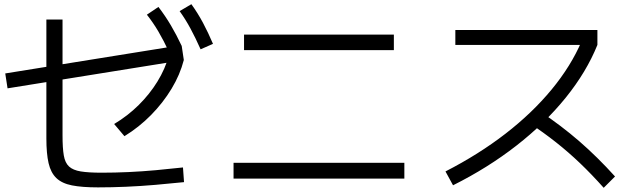

<svg xmlns="http://www.w3.org/2000/svg" viewBox="-20 -868 3040 915"><path d="M447 25Q371 25 323 15.5Q275 6 248.5 -19.5Q222 -45 211.5 -90.5Q201 -136 201 -208V-775H278V-222Q278 -163 284 -127.5Q290 -92 309 -74.5Q328 -57 365 -51Q402 -45 464 -45Q527 -45 592.5 -48Q658 -51 723.5 -57Q789 -63 852 -70L857 0Q790 7 720 13Q650 19 581 22Q512 25 447 25ZM16 -447 5 -518 838 -652 846 -649 856 -582ZM524 -277Q589 -316 641 -367.5Q693 -419 730 -479Q767 -539 785 -604L856 -582Q838 -512 797.5 -445Q757 -378 700 -320Q643 -262 573 -219ZM786 -619Q760 -675 735 -717.5Q710 -760 680 -798L735 -835Q768 -792 794.5 -747Q821 -702 846 -649ZM936 -633Q911 -689 887.5 -732.5Q864 -776 836 -815L892 -848Q923 -805 947.5 -759Q972 -713 995 -659Z M1093 -17V-92H1907V-17ZM1143 -629V-703H1857V-629Z M2103 -51Q2261 -132 2388.5 -230.5Q2516 -329 2608.5 -441Q2701 -553 2752 -672L2774 -654H2150V-725H2827V-654Q2775 -525 2676 -402.5Q2577 -280 2441 -174Q2305 -68 2139 15ZM2857 27Q2800 -37 2744.5 -90Q2689 -143 2629.5 -190Q2570 -237 2502 -282L2552 -338Q2654 -270 2740.5 -195Q2827 -120 2911 -27Z"/></svg>

Font: M PLUS 1
Style: Regular
Weight: 400
Designer: Coji Morishita
Foundry: UNDERFOREST DESIGN
Version: Version 1.001